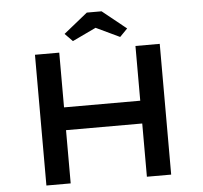

<svg xmlns="http://www.w3.org/2000/svg" viewBox="-59 -962 1083 1024"><g transform="rotate(-5 482.5 -450.0)"><path d="M686 0V-700H816V0ZM148 0V-700H278V0ZM202 -285V-407H749V-285ZM356 -755 315 -797 443 -900H522L650 -797L609 -755L468 -822H497Z"/></g></svg>

Font: Lexend Mega Medium
Style: Regular
Weight: 500
Version: Version 1.007